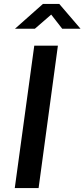

<svg xmlns="http://www.w3.org/2000/svg" viewBox="-20 -955 429 975"><path d="M296 -809H389L281 -935H198L56 -809H157L240 -881ZM154 -723 55 0H176L274 -723Z"/></svg>

Font: United Sans SemiBold
Style: Italic
Weight: 600
Italic angle: -8°
Designer: Pablo Impallari, Rodrigo Fuenzalida (Modified by Dan O. Williams)
Version: Version 1.000;PS 001.000;hotconv 1.0.88;makeotf.lib2.5.64775